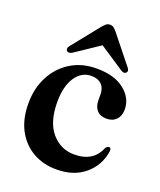

<svg xmlns="http://www.w3.org/2000/svg" viewBox="-124 -721 676 810"><g transform="rotate(20 214.0 -316.0)"><path d="M410.5 -327Q410.5 -297.5 394.2 -280.8Q378 -264 350.5 -264Q322.5 -264 307.5 -280.8Q292.5 -297.5 292.5 -327V-352Q292.5 -380 276 -396Q259.5 -412 230 -412Q186.5 -412 159.2 -371.2Q132 -330.5 132 -260Q132 -170 172.5 -122.8Q213 -75.5 274 -75.5Q360.5 -75.5 388 -146Q396 -155.5 403 -155.5Q412.5 -155 411.5 -141Q402.5 -75 353 -32.8Q303.5 9.5 225.5 9.5Q166 9.5 119.5 -17Q73 -43.5 46.2 -93.2Q19.5 -143 19.5 -213Q19.5 -280 47 -333.2Q74.5 -386.5 124.5 -417.8Q174.5 -449 241 -449Q321.5 -449 366 -413Q410.5 -377 410.5 -327ZM122.5 -477.5Q106.5 -467.5 97.5 -475Q94 -478.5 93.8 -484.8Q93.5 -491 99.5 -498L198 -621Q206 -630.5 213 -636.2Q220 -642 230 -642Q240.5 -642 247.5 -636.5Q254.5 -631 262.5 -621L361 -498Q372.5 -484 363 -475Q354 -467 338 -478L230 -549.5Z"/></g></svg>

Font: Fraunces 144pt Soft SemiBold
Style: Regular
Weight: 600
Version: Version 1.000;[b76b70a41]